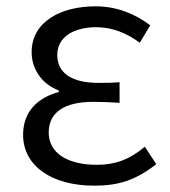

<svg xmlns="http://www.w3.org/2000/svg" viewBox="-20 -574 536 607"><path d="M278 13C354 13 409 -4 474 -55L438 -110C386 -67 341 -53 286 -53C192 -53 134 -91 134 -155C134 -218 182 -252 275 -252C302 -252 326 -251 358 -249V-314C331 -312 313 -312 291 -312C200 -312 161 -348 161 -400C161 -459 216 -488 284 -488C335 -488 379 -470 422 -439L455 -494C406 -531 348 -554 282 -554C173 -554 80 -506 80 -409C80 -358 110 -309 166 -288V-283C105 -267 53 -226 53 -148C53 -49 144 13 278 13Z"/></svg>

Font: Noto Sans CJK HK DemiLight
Style: Regular
Weight: 350
Designer: Ryoko NISHIZUKA 西塚涼子 (kana, bopomofo & ideographs); Paul D. Hunt (Latin, Greek & Cyrillic); Sandoll Communications 산돌커뮤니
Foundry: Adobe
Version: Version 2.004;hotconv 1.0.118;makeotfexe 2.5.65603